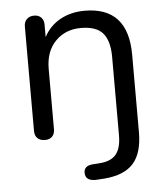

<svg xmlns="http://www.w3.org/2000/svg" viewBox="-50 -544 669 772"><g transform="rotate(-5 284.0 -158.0)"><path d="M495.1 -306.2V5.9Q495.1 90.8 458 132.3Q420.9 173.8 340.8 180.2L313 182.1Q263.2 186 263.2 149.9Q263.2 122.1 297.9 119.1L325.2 117.2Q372.1 114.3 393.1 89.1Q414.1 64 414.1 11.2V-304.2Q414.1 -369.1 387.7 -400.1Q361.3 -431.2 298.8 -431.2Q236.3 -431.2 196 -390.1Q155.8 -349.1 155.8 -278.8V-35.2Q155.8 -16.1 145.3 -5.6Q134.8 4.9 116 4.9Q97.2 4.9 86.2 -5.6Q75.2 -16.1 75.2 -35.2V-457Q75.2 -475.1 86.2 -486.1Q97.2 -497.1 115.7 -497.1Q134.3 -497.1 144.5 -486.1Q154.8 -475.1 154.8 -458V-407.2Q178.7 -452.1 221.9 -475.6Q265.1 -499 319.8 -499Q495.1 -499 495.1 -306.2Z"/></g></svg>

Font: Nunito-Regular
Style: Regular
Weight: 400
Designer: Vernon Adams
Foundry: newtypography
Version: Version 3.000